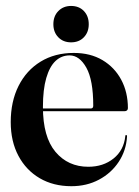

<svg xmlns="http://www.w3.org/2000/svg" viewBox="-20 -632 478 662"><path d="M421 -259Q421 -254.5 418 -251.5Q415 -248.5 409 -248.5H99V-258H293Q301.5 -258 301.5 -267.5Q301.5 -356 277.8 -398.5Q254 -441 220 -441Q192 -441 171.5 -421.8Q151 -402.5 139.5 -363Q128 -323.5 128 -263Q128 -160 171.2 -108.5Q214.5 -57 284.5 -57Q336 -57 371.5 -85.5Q407 -114 412 -162.5Q412 -165 413 -165.8Q414 -166.5 414.5 -166.5Q416 -166.5 417 -165.5Q418 -164.5 418 -161.5Q415 -112.5 389.2 -73.8Q363.5 -35 321.2 -12.5Q279 10 226 10Q164 10 117 -17.5Q70 -45 43.5 -94.8Q17 -144.5 17 -211Q17 -282 44 -335.8Q71 -389.5 120 -419.5Q169 -449.5 234.5 -449.5Q291.5 -449.5 333.2 -424.8Q375 -400 398 -357Q421 -314 421 -259ZM225 -486Q198 -486 181 -503.5Q164 -521 164 -548.5Q164 -576.5 181.2 -594Q198.5 -611.5 225 -611.5Q252.5 -611.5 269.2 -594Q286 -576.5 286 -548.5Q286 -521 269.2 -503.5Q252.5 -486 225 -486Z"/></svg>

Font: Fraunces 120pt SemiBold
Style: Regular
Weight: 600
Version: Version 1.000;[b76b70a41]